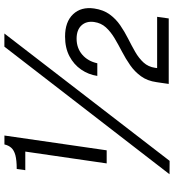

<svg xmlns="http://www.w3.org/2000/svg" viewBox="20 -790 775 854"><g transform="rotate(-90 407.0 -363.5)"><path d="M106.7 -276 159.3 -638H76.6L81.9 -676.1Q120.3 -676.1 142.8 -682Q165.2 -688 176.1 -700.3Q187 -712.5 191 -730.8H230.7L164.9 -276ZM118 4 58.5 3.5 626 -731H684.5ZM460.2 0 465.3 -35.5 468.1 -54.1Q473.7 -95 494.2 -123.1Q514.6 -151.3 543.4 -171.4Q572.2 -191.5 603.8 -207.9Q635.4 -224.2 663.9 -241.2Q692.3 -258.2 711.8 -279.6Q731.3 -301 735.7 -331.8Q740.5 -366.4 720.5 -388.1Q700.5 -409.8 661.5 -409.8Q619.7 -409.8 590.4 -384.7Q561.2 -359.5 552.1 -317.7H495.8Q501.7 -357 524.1 -389.5Q546.4 -422.1 583.4 -441.6Q620.3 -461.1 671 -461.1Q736.4 -461.1 770.2 -425.4Q804 -389.7 795.8 -331.8Q789.8 -290.9 769.7 -263.1Q749.6 -235.3 721.1 -215.8Q692.7 -196.3 661.7 -180.7Q630.7 -165.1 602.7 -149.1Q574.7 -133 555.5 -112.1Q536.3 -91.2 531.9 -60.7L530.7 -51.6H758.7L751.5 0Z"/></g></svg>

Font: Public Sans
Style: Italic
Weight: 400
Italic angle: -8°
Designer: The Public Sans project authors (U.S. Web Design System). Libre Franklin designed by Pablo Impallari and Rodrigo Fuenzal
Version: Version 1.008; ttfautohint (v1.8.1) -l 8 -r 50 -G 200 -x 14 